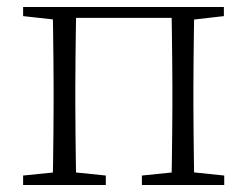

<svg xmlns="http://www.w3.org/2000/svg" viewBox="-20 -528 707 548"><path d="M130 0Q131 -24 131.5 -64.5Q132 -105 132.5 -148.5Q133 -192 133 -226V-283Q133 -316 132.5 -359.5Q132 -403 131.5 -443.5Q131 -484 130 -508H198Q197 -484 196.5 -443.5Q196 -403 195.5 -359.5Q195 -316 195 -283V-226Q195 -192 195.5 -148.5Q196 -105 196.5 -64.5Q197 -24 198 0ZM469 0Q470 -24 470.5 -64.5Q471 -105 471.5 -148.5Q472 -192 472 -226V-283Q472 -316 471.5 -359.5Q471 -403 470.5 -443.5Q470 -484 469 -508H535Q534 -484 533.5 -443.5Q533 -403 532.5 -359.5Q532 -316 532 -283V-226Q532 -192 532.5 -148.5Q533 -105 533.5 -64.5Q534 -24 535 0ZM46 0V-27L155 -38H175L282 -27V0ZM385 0V-27L493 -38H514L620 -27V0ZM46 -482V-508H163V-470H155ZM502 -470V-508H619V-482L514 -470ZM163 -477V-508H502V-477Z"/></svg>

Font: Early Summer Mincho VF
Style: Regular
Weight: 250
Designer: GuiWonder
Version: Version 1.002